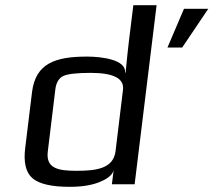

<svg xmlns="http://www.w3.org/2000/svg" viewBox="-20 -713 826 743"><path d="M317 -494C194 -494 118 -468 104 -357L78 -144C70 -85 80 -45 106 -23C132 -1 180 10 250 10C300 10 340 3 371 -11C401 -24 418 -40 420 -57L413 0H501L586 -693H496L479 -555C476 -528 471 -487 466 -432H464C469 -482 374 -494 317 -494ZM276 -52C203 -52 157 -62 165 -127L194 -366C197 -393 208 -411 225 -419C242 -427 278 -431 331 -431C420 -431 461 -409 456 -366L427 -127C418 -61 354 -52 276 -52ZM786 -679H692L628 -529H685Z"/></svg>

Font: Gamestation Text
Style: Italic
Weight: 400
Designer: Jonas Hecksher
Foundry: Jonas Hecksher, Playtypeª, e-types AS
Version: Version 1.003